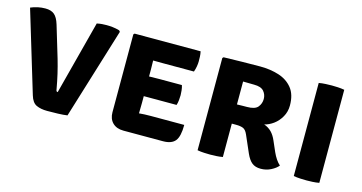

<svg xmlns="http://www.w3.org/2000/svg" viewBox="-65 -823 2066 1097"><g transform="rotate(15 968.0 -275.0)"><path d="M397 -550.5Q414 -554 427.2 -555Q440.5 -556 454.5 -556Q471.5 -556 490.2 -554Q509 -552 530.5 -546L537 -538.5L371.5 0Q349.5 3.5 315 4.5Q280.5 5.5 252 5.5Q214.5 5.5 188.5 -6.5Q162.5 -18.5 150.5 -59.5L5.5 -539.5Q25.5 -548 47.2 -552.8Q69 -557.5 92 -557.5Q126 -557.5 145.2 -541.5Q164.5 -525.5 176.5 -486L233.5 -296.5Q245 -257 254.8 -215.2Q264.5 -173.5 273.5 -122.5Q275 -114 283 -114Z M1030 -120Q1030 -51.5 1008.5 -25Q987 1.5 936.5 1.5H702.5Q662 1.5 638.5 -21.5Q615 -44.5 615 -84V-544.5L621 -550.5H1011.5Q1015 -534 1015.5 -519Q1016 -504 1016 -491Q1016 -478.5 1013.2 -462Q1010.5 -445.5 1004.5 -429H825.5Q804 -429 763 -429.5Q763 -414.5 763.5 -403.2Q764 -392 764 -376.5V-335.5Q804.5 -336.5 825.5 -336.5H958Q962.5 -323 964.2 -306.5Q966 -290 966 -278.5Q966 -265.5 964.2 -248.8Q962.5 -232 958 -219H825.5Q816.5 -219 799.5 -219Q782.5 -219 764 -219V-176.5Q764 -159 763.5 -147Q763 -135 763 -118V-117Q780 -118.5 794.8 -119.2Q809.5 -120 831 -120Z M1584.5 -383.5Q1584.5 -346 1567.2 -315.8Q1550 -285.5 1523.8 -266.2Q1497.5 -247 1470.5 -241Q1497 -231.5 1514.8 -213.5Q1532.5 -195.5 1545 -166.5L1572.5 -103.5Q1581.5 -83.5 1593 -66.2Q1604.5 -49 1618 -37Q1604 -19.5 1576.2 -5.2Q1548.5 9 1516 9Q1483.5 9 1464 -6.8Q1444.5 -22.5 1429 -57.5L1384.5 -159.5Q1373.5 -184.5 1357.8 -191Q1342 -197.5 1316 -197.5H1290.5V0Q1271.5 3.5 1251.2 4.5Q1231 5.5 1216.5 5.5Q1203 5.5 1181 4.5Q1159 3.5 1141 0V-545.5L1147 -551.5Q1206 -553 1258.5 -554Q1311 -555 1363 -555Q1423.5 -555 1473.8 -539Q1524 -523 1554.2 -485.5Q1584.5 -448 1584.5 -383.5ZM1290.5 -446.5V-311Q1309 -311.5 1325.2 -311.8Q1341.5 -312 1349.5 -312Q1397 -312 1413.8 -332.8Q1430.5 -353.5 1430.5 -380.5Q1430.5 -406.5 1413.8 -426Q1397 -445.5 1356 -445.5Q1338 -445.5 1323.5 -446Q1309 -446.5 1290.5 -446.5Z M1710 -550.5Q1728 -554 1750.8 -555Q1773.5 -556 1787 -556Q1801.5 -556 1821.8 -555Q1842 -554 1861 -550.5V0Q1842 3.5 1821.8 4.5Q1801.5 5.5 1787 5.5Q1773.5 5.5 1750.8 4.5Q1728 3.5 1710 0Z"/></g></svg>

Font: Signika Negative SC
Style: Bold
Weight: 700
Designer: Anna Giedryś
Foundry: Anna Giedryś
Version: Version 2.000; ttfautohint (v1.8.3) -l 8 -r 50 -G 200 -x 9 -